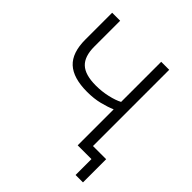

<svg xmlns="http://www.w3.org/2000/svg" viewBox="-223 -864 1154 1154"><g transform="rotate(45 353.5 -287.5)"><path d="M486 0V-306Q452 -291 404.5 -279Q357 -267 299 -267Q181 -267 125 -318.5Q69 -370 69 -482V-710H137V-490Q137 -407 177.5 -369Q218 -331 309 -331Q360 -331 408 -342Q456 -353 486 -369V-710H554V0ZM603 135V0H510V-62H666V135Z"/></g></svg>

Font: Raleway
Style: Regular
Weight: 400
Designer: Matt McInerney, Pablo Impallari, Rodrigo Fuenzalida
Foundry: Matt McInerney, Pablo Impallari, Rodrigo Fuenzalida
Version: Version 4.101;RELEASE